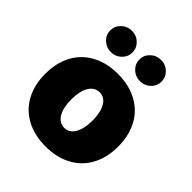

<svg xmlns="http://www.w3.org/2000/svg" viewBox="-214 -908 1053 1053"><g transform="rotate(45 312.5 -382.0)"><path d="M464.1 -25.4Q399.9 9.9 312.5 9.9Q225.1 9.9 160.9 -25.4Q96.6 -60.7 63.2 -124.1Q29.8 -187.5 29.8 -271.3Q29.8 -355.1 63.2 -418.5Q96.6 -481.9 160.9 -517.2Q225.1 -552.6 312.5 -552.6Q399.9 -552.6 464.1 -517.2Q528.4 -481.9 561.8 -418.5Q595.2 -355.1 595.2 -271.3Q595.2 -187.5 561.8 -124.1Q528.4 -60.7 464.1 -25.4ZM313.9 -134.9Q351.2 -134.9 373 -171.9Q394.9 -208.8 394.9 -272.7Q394.9 -336.6 373 -373.6Q351.2 -410.5 313.9 -410.5Q274.5 -410.5 252.3 -373.8Q230.1 -337 230.1 -272.7Q230.1 -208.5 252.3 -171.7Q274.5 -134.9 313.9 -134.9ZM200.3 -609.4Q164.1 -609.4 138.8 -633.5Q113.6 -657.7 113.6 -691.8Q113.6 -725.9 138.8 -750Q164.1 -774.1 200.3 -774.1Q235.4 -774.1 260.5 -750Q285.5 -725.9 285.5 -691.8Q285.5 -657.7 260.5 -633.5Q235.4 -609.4 200.3 -609.4ZM426.1 -609.4Q389.9 -609.4 364.7 -633.5Q339.5 -657.7 339.5 -691.8Q339.5 -725.9 364.7 -750Q389.9 -774.1 426.1 -774.1Q461.3 -774.1 486.3 -750Q511.4 -725.9 511.4 -691.8Q511.4 -657.7 486.3 -633.5Q461.3 -609.4 426.1 -609.4Z"/></g></svg>

Font: Karasuma Gothic
Style: Black
Weight: 900
Designer: Rasmus Andersson / Ryoko Nishizuka
Foundry: Genbu
Version: Version 1.00